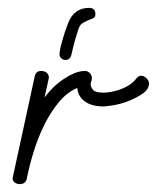

<svg xmlns="http://www.w3.org/2000/svg" viewBox="-20 -477 398 487"><path d="M161 -338Q158 -325 146 -325Q139 -325 135 -329.5Q131 -334 131 -339Q131 -349 137.5 -372.5Q144 -396 153 -419Q168 -457 206 -457Q222 -457 222 -441Q222 -433 216 -430.5Q210 -428 203.5 -425.5Q197 -423 189 -418Q181 -413 177 -397Q171 -379 167.5 -365Q164 -351 161 -338ZM68 -283Q71 -297 84 -297Q94 -297 99 -292Q104 -287 104 -280Q104 -279 103.5 -277.5Q103 -276 103 -275L93 -230Q102 -242 114 -254Q126 -266 140 -275.5Q154 -285 168 -291Q182 -297 196 -297Q202 -297 207.5 -292Q213 -287 213 -278Q213 -275 211.5 -270.5Q210 -266 210 -263Q210 -256 216 -249Q222 -242 242 -242Q253 -242 265 -244.5Q277 -247 288.5 -251.5Q300 -256 309.5 -262.5Q319 -269 325 -277Q331 -285 338 -285Q345 -285 351.5 -278.5Q358 -272 358 -266Q358 -251 342.5 -240Q327 -229 306.5 -221Q286 -213 267.5 -210Q249 -207 243 -207Q213 -207 195.5 -219.5Q178 -232 176 -254Q150 -243 129 -217.5Q108 -192 92 -159.5Q76 -127 65 -91Q54 -55 48 -24Q47 -18 42.5 -14Q38 -10 30 -10Q23 -10 17.5 -14Q12 -18 12 -25Q12 -26 12.5 -27.5Q13 -29 13 -30Z"/></svg>

Font: Gruenewald VA
Style: Regular
Weight: 400
Designer: Peter Wiegel
Foundry: Peter Wiegel, nach dem Schriftentwurf von Dr. H. Gr¸newald
Version: Version 0.007